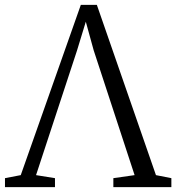

<svg xmlns="http://www.w3.org/2000/svg" viewBox="-40 -771 726 791"><path d="M-19.5 0V-37L45.5 -49.5L293 -751H359L602.5 -49.5L666 -37V0H427V-37L514.5 -49.5L346 -563.5L313.5 -681.5L277 -562L108.5 -49.5L186.5 -37V0Z"/></svg>

Font: Merriweather 48pt Light
Style: Regular
Weight: 300
Version: Version 2.100